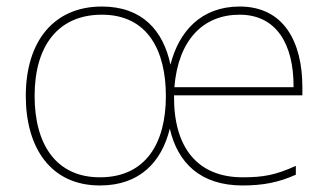

<svg xmlns="http://www.w3.org/2000/svg" viewBox="-20 -558 1007 588"><path d="M714 -538C596 -538 528 -462 502 -360C480 -464 416 -538 292 -538C145 -538 59 -432 59 -264C59 -107 134 10 286 10C407 10 475 -61 500 -164C524 -60 593 10 723 10C787 10 835 0 886 -23V-50C824 -22 787 -15 723 -15C586 -15 511 -105 513 -266H906V-291C906 -430 849 -538 714 -538ZM292 -513C433 -513 488 -402 488 -264C488 -119 426 -15 286 -15C151 -15 86 -117 86 -264C86 -420 160 -513 292 -513ZM714 -513C826 -513 880 -423 879 -291H514C526 -436 602 -513 714 -513Z"/></svg>

Font: Noto Sans Canadian Aboriginal Thin
Style: Regular
Weight: 100
Designer: Monotype Design Team, Typotheque's Kevin King
Foundry: Monotype Imaging Inc.
Version: Version 2.004